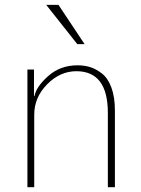

<svg xmlns="http://www.w3.org/2000/svg" viewBox="-20 -777 585 797"><path d="M93.8 0V-488.3H121.1V-377.9H123Q130.9 -418 180.7 -461.9Q230.5 -505.9 301.8 -505.9Q330.1 -505.9 354 -498.5Q377.9 -491.2 402.8 -472.2Q427.7 -453.1 442.4 -413.6Q457 -374 457 -317.4V0H427.7V-308.6Q427.7 -481.4 296.9 -481.4Q229.5 -481.4 175.8 -427.2Q122.1 -373 122.1 -300.8V0ZM171.9 -756.8H222.7L331.1 -593.8H300.8Z"/></svg>

Font: Gothic A1 Thin
Style: Regular
Weight: 250
Designer: HanYang I&C Co.,Ltd.
Foundry: HanYang I&C Co.,Ltd.
Version: Version 2.50